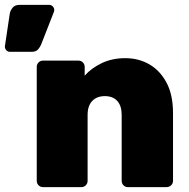

<svg xmlns="http://www.w3.org/2000/svg" viewBox="-99 -769 777 789"><path d="M-58 -556Q-67 -556 -73 -562.5Q-79 -569 -79 -578L-59 -712Q-57 -725 -47.5 -737Q-38 -749 -19 -749H103Q112 -749 118 -742.5Q124 -736 124 -728Q124 -723 122 -719L70 -586Q66 -576 57.5 -566Q49 -556 30 -556ZM78 0Q67 0 59.5 -7.5Q52 -15 52 -26V-494Q52 -505 59.5 -512.5Q67 -520 78 -520H223Q234 -520 241.5 -512.5Q249 -505 249 -494V-458Q275 -488 318 -509Q361 -530 416 -530Q470 -530 514 -505Q558 -480 585 -430Q612 -380 612 -304V-26Q612 -15 604 -7.5Q596 0 585 0H427Q416 0 408.5 -7.5Q401 -15 401 -26V-297Q401 -334 383 -354Q365 -374 332 -374Q299 -374 280 -354Q261 -334 261 -297V-26Q261 -15 253.5 -7.5Q246 0 235 0Z"/></svg>

Font: Rubik ExtraBold
Style: Regular
Weight: 800
Designer: Hubert and Fischer
Foundry: Hubert and Fischer
Version: Version 2.300;gftools[0.9.30]